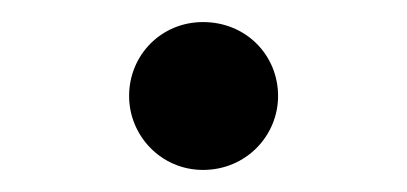

<svg xmlns="http://www.w3.org/2000/svg" viewBox="-20 -139 369 174"><path d="M164 15C203 15 232 -16 232 -52C232 -89 203 -119 164 -119C126 -119 97 -89 97 -52C97 -16 126 15 164 15Z"/></svg>

Font: Noto Serif JP Medium
Style: Regular
Weight: 500
Designer: Ryoko NISHIZUKA 西塚涼子 (kana & ideographs); Frank Grießhammer (Latin, Greek & Cyrillic); Wenlong ZHANG 张文龙 (bopomofo); San
Foundry: Adobe
Version: Version 2.001;hotconv 1.1.0;makeotfexe 2.6.0